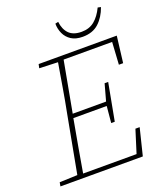

<svg xmlns="http://www.w3.org/2000/svg" viewBox="-155 -959 901 1060"><g transform="rotate(-20 296.0 -429.0)"><path d="M128 -653 133 -676H592L573 -521H548L556 -652H271L216 -354H412L439 -452H460L419 -233H398L407 -330H211L208 -313Q195 -241 182 -168.5Q169 -96 157 -24H471L513 -158H538L499 0H15L19 -23L124 -27L187 -364Q201 -435 213 -506.5Q225 -578 237 -649ZM414 -734Q373 -734 347 -751Q321 -768 308.5 -795.5Q296 -823 296 -854L314 -858Q319 -813 344 -787.5Q369 -762 418 -762Q463 -762 493.5 -787Q524 -812 546 -858L564 -854Q545 -800 509 -767Q473 -734 414 -734Z"/></g></svg>

Font: Source Serif 4 SmText ExtraLight
Style: Italic
Weight: 200
Italic angle: -12°
Designer: Frank Grießhammer
Foundry: Adobe
Version: Version 4.005;hotconv 1.1.0;makeotfexe 2.6.0